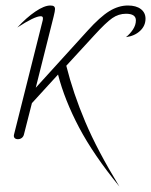

<svg xmlns="http://www.w3.org/2000/svg" viewBox="-20 -500 549 698"><path d="M509 -432Q509 -406 489 -387.5Q469 -369 438 -365Q453 -377 463.5 -393Q474 -409 474 -426Q474 -450 438 -450Q411 -450 388 -434Q365 -418 323 -372L221 -261Q246 -161 290 -57Q334 47 414 178Q320 63 267.5 -36.5Q215 -136 191 -229L96 -125L67 -11Q65 -3 59 1.5Q53 6 45 6Q37 6 33 1.5Q29 -3 31 -11L135 -425Q136 -428 136 -434Q136 -441 128 -441Q106 -441 43 -400Q76 -436 108.5 -458Q141 -480 163 -480Q172 -480 176 -477Q180 -474 180 -467Q180 -460 175 -440L110 -181L298 -388Q344 -439 377.5 -459.5Q411 -480 445 -480Q475 -480 492 -467Q509 -454 509 -432Z"/></svg>

Font: Srisakdi
Style: Regular
Weight: 400
Designer: Cadson Demak Co.,Ltd.
Foundry: Cadson Demak Co.,Ltd.
Version: Version 1.000